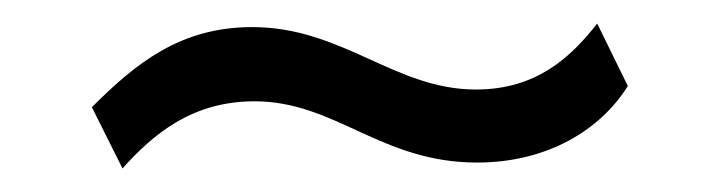

<svg xmlns="http://www.w3.org/2000/svg" viewBox="-20 -455 615 163"><path d="M513 -382 487 -435C465 -407 436 -379 384 -379C315 -379 271 -432 194 -432C133 -432 95 -401 58 -364L84 -312C110 -341 143 -369 196 -369C265 -369 303 -317 385 -317C445 -317 490 -345 513 -382Z"/></svg>

Font: 18Franklin
Style: Regular
Weight: 400
Designer: Pablo Impallari, Rodrigo Fuenzalida (Modified by Dan O. Williams)
Version: Version 0.025;PS 000.025;hotconv 1.0.88;makeotf.lib2.5.64775